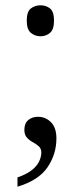

<svg xmlns="http://www.w3.org/2000/svg" viewBox="-20 -551 305 725"><path d="M46 119Q78 108 98 93Q118 78 127 60Q136 42 136 25Q136 10 126.5 1.5Q117 -7 104 -14Q91 -21 81.5 -31.5Q72 -42 72 -61Q72 -85 86.5 -97.5Q101 -110 124 -110Q152 -110 172.5 -89.5Q193 -69 193 -28Q193 31 159.5 80.5Q126 130 46 154ZM133 -414Q112 -414 96.5 -427Q81 -440 81 -473Q81 -507 96.5 -519Q112 -531 133 -531Q154 -531 169 -519Q184 -507 184 -473Q184 -440 169 -427Q154 -414 133 -414Z"/></svg>

Font: Noto Serif Tibetan Light
Style: Regular
Weight: 300
Version: Version 2.103